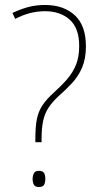

<svg xmlns="http://www.w3.org/2000/svg" viewBox="-20 -744 398 771"><path d="M122 -189Q122 -235 128 -265.5Q134 -296 150 -320.5Q166 -345 196 -372Q227 -400 249.5 -426Q272 -452 285 -483.5Q298 -515 298 -559Q298 -631 260 -665Q222 -699 161 -699Q99 -699 41 -668L30 -692Q64 -708 94.5 -716Q125 -724 161 -724Q235 -724 280 -683Q325 -642 325 -558Q325 -509 310 -473.5Q295 -438 269.5 -410.5Q244 -383 212 -355Q187 -331 173 -308.5Q159 -286 153 -257.5Q147 -229 147 -188V-173H122ZM111 -25Q111 -38 116 -48Q121 -58 136 -58Q152 -58 157 -49Q162 -40 162 -26Q162 -11 157 -2Q152 7 136 7Q121 7 116 -2.5Q111 -12 111 -25Z"/></svg>

Font: Noto Sans SemiCondensed Thin
Style: Regular
Weight: 100
Width: 4
Designer: Monotype Design Team
Foundry: Monotype Imaging Inc.
Version: Version 2.013; ttfautohint (v1.8.4.7-5d5b)